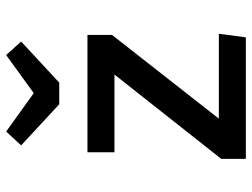

<svg xmlns="http://www.w3.org/2000/svg" viewBox="-120 -720 839 640"><g transform="rotate(-90 300.0 -399.5)"><path d="M508 -90 496 0H91V-82L372 -438H113V-528H504V-446L225 -90ZM482 -749 345 -622H273L136 -749L182 -799L310 -707L437 -799Z"/></g></svg>

Font: Fira Mono Medium
Style: Regular
Weight: 500
Designer: Carrois Corporate & Edenspiekermann AG
Foundry: Carrois Corporate GbR & Edenspiekermann AG
Version: Version 3.206